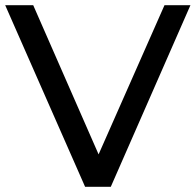

<svg xmlns="http://www.w3.org/2000/svg" viewBox="-21 -720 754 740"><path d="M359 -125 613 -700H713L406 0H307L-1 -700H107Z"/></svg>

Font: false
Style: Regular
Weight: 500
Designer: Julieta Ulanovsky
Foundry: Julieta Ulanovsky
Version: Version 7.222;hotconv 1.0.109;makeotfexe 2.5.65596